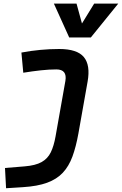

<svg xmlns="http://www.w3.org/2000/svg" viewBox="-20 -796 667 1051"><path d="M13.2 234.4 7.3 123.5 114.7 114.7Q174.3 109.9 207.8 91.1Q241.2 72.3 258.1 37.6Q274.9 2.9 284.2 -49.8L337.9 -353Q348.6 -416 288.6 -416Q249 -416 203.9 -411.1Q158.7 -406.2 107.4 -397.9L97.2 -508.3Q148.9 -518.1 200.7 -522.9Q252.4 -527.8 304.2 -527.8Q402.3 -527.8 439 -483.6Q475.6 -439.5 459.5 -349.1L409.2 -65.4Q396 7.8 376.5 61Q356.9 114.3 323.7 149.7Q290.5 185.1 237.8 204.3Q185.1 223.6 106 228.5ZM358.9 -590.8 274.9 -776.4H398.9L428.7 -667.5L495.6 -776.4H627.4L477.1 -590.8Z"/></svg>

Font: Cascadia Mono NF SemiBold
Style: Italic
Weight: 600
Italic angle: -10°
Monospace: yes
Designer: Aaron Bell
Foundry: Saja Typeworks
Version: Version 2404.023; ttfautohint (v1.8.4)